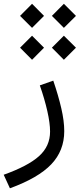

<svg xmlns="http://www.w3.org/2000/svg" viewBox="-112 -741 426 1025"><path d="M165 -656.2 229 -720.7 293.5 -656.2 229 -592.3ZM-4.9 -656.2 59.1 -720.7 123 -656.2 59.1 -592.3ZM-4.9 -486.3 59.1 -550.3 123 -486.3 59.1 -421.9ZM165 -486.3 229 -550.3 293.5 -486.3 229 -421.9ZM100.6 -285.2 172.4 -310.5Q199.7 -230.5 215.3 -162.6Q231 -94.7 231 -41Q231 63.5 161.6 136.2Q92.3 209 -59.1 264.2L-92.3 191.9Q37.6 145.5 96.4 92.5Q155.3 39.6 155.3 -38.6Q155.3 -83.5 140.6 -148.2Q126 -212.9 100.6 -285.2Z"/></svg>

Font: Estedad-FD Regular
Style: FD-Regular
Weight: 400
Designer: Amin Abedi
Version: Version 7.3